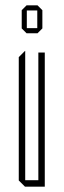

<svg xmlns="http://www.w3.org/2000/svg" viewBox="-20 -696 237 716"><path d="M73 0 50 -23V-483L73 -506H74V-24H123V-500H147V0ZM79 -572 61 -590V-658L79 -676H120L138 -658V-590L120 -572ZM80 -657V-591H119V-657Z"/></svg>

Font: Foldit Thin Thin
Style: Regular
Weight: 250
Version: Version 1.003